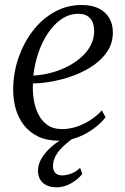

<svg xmlns="http://www.w3.org/2000/svg" viewBox="-20 -566 512 786"><path d="M412 -86Q397 -65.5 368.2 -43Q339.5 -20.5 301.8 -5.2Q264 10 220.5 10Q172 10 136.5 -7Q101 -24 78 -53.5Q55 -83 44.2 -121Q33.5 -159 34 -201.5Q34.5 -268.5 56 -330.2Q77.5 -392 115 -440.5Q152.5 -489 203.2 -517.2Q254 -545.5 314 -545.5Q356.5 -545.5 384.8 -531.2Q413 -517 427.5 -491.8Q442 -466.5 442 -433.5Q442 -391.5 421 -358.2Q400 -325 365 -300.2Q330 -275.5 287.2 -259Q244.5 -242.5 199.8 -233.8Q155 -225 115 -224.5Q113 -192.5 118 -159.5Q123 -126.5 136.8 -98.8Q150.5 -71 174.2 -54.2Q198 -37.5 233.5 -37.5Q261.5 -37.5 289.5 -46Q317.5 -54.5 345 -71.2Q372.5 -88 397 -114ZM301 -509.5Q263.5 -509.5 231.8 -487.8Q200 -466 175.8 -429.5Q151.5 -393 136.5 -348Q121.5 -303 116.5 -256.5Q156.5 -259 193.2 -269.2Q230 -279.5 261.2 -296.2Q292.5 -313 316 -334.8Q339.5 -356.5 352.5 -382.8Q365.5 -409 365.5 -438.5Q365.5 -472.5 349 -491Q332.5 -509.5 301 -509.5ZM210.5 201Q174 200 154.8 181.8Q135.5 163.5 135.5 133Q135.5 112.5 144.5 93.2Q153.5 74 169.5 55.8Q185.5 37.5 207 21.5Q228.5 5.5 253 -7.5L273.5 -21.5L288.5 -7.5Q262.5 11 241.5 30.5Q220.5 50 208.8 70.5Q197 91 197 114Q197 132 206.5 142Q216 152 235 152Q250.5 152 271 144.8Q291.5 137.5 308 121L317 146Q300.5 167 271.8 184Q243 201 210.5 201Z"/></svg>

Font: Merriweather 72pt Light
Style: Italic
Weight: 300
Italic angle: -7.8°
Version: Version 2.101